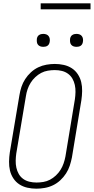

<svg xmlns="http://www.w3.org/2000/svg" viewBox="-20 -1128 565 1156"><path d="M199 8Q171 8 144.5 2Q118 -4 96.5 -18Q75 -32 60.5 -54Q46 -76 40 -101.5Q34 -127 34.5 -155Q35 -183 39 -210L97 -555Q101 -580 109 -604.5Q117 -629 131.5 -651.5Q146 -674 166 -692.5Q186 -711 210 -722.5Q234 -734 260 -738.5Q286 -743 310 -743Q338 -743 364.5 -737Q391 -731 412.5 -717Q434 -703 448.5 -681Q463 -659 469 -633.5Q475 -608 474.5 -580Q474 -552 470 -525L413 -180Q408 -155 400 -130.5Q392 -106 377.5 -83.5Q363 -61 343 -42.5Q323 -24 299 -12.5Q275 -1 249 3.5Q223 8 199 8ZM200 -29Q220 -29 241 -32.5Q262 -36 281 -46Q300 -56 316.5 -71.5Q333 -87 344.5 -105.5Q356 -124 363 -144.5Q370 -165 374 -186L431 -531Q434 -552 434.5 -574Q435 -596 430.5 -616.5Q426 -637 416 -654.5Q406 -672 389.5 -684Q373 -696 352.5 -701Q332 -706 310 -706Q290 -706 268.5 -702.5Q247 -699 228 -689Q209 -679 192.5 -663.5Q176 -648 164.5 -629.5Q153 -611 146 -590.5Q139 -570 136 -549L78 -204Q75 -183 74.5 -161Q74 -139 78.5 -118.5Q83 -98 93 -80.5Q103 -63 119.5 -51Q136 -39 157 -34Q178 -29 200 -29ZM441 -846Q431 -846 422.5 -849Q414 -852 408.5 -859Q403 -866 402 -875.5Q401 -885 402 -895Q403 -901 406 -907Q409 -913 415 -917Q421 -921 427.5 -922.5Q434 -924 440 -924Q450 -924 458.5 -921Q467 -918 472.5 -911Q478 -904 479.5 -894.5Q481 -885 479 -875Q478 -869 475 -863Q472 -857 466.5 -853Q461 -849 454 -847.5Q447 -846 441 -846ZM241 -846Q231 -846 222.5 -849Q214 -852 208.5 -859Q203 -866 202 -875.5Q201 -885 202 -895Q203 -901 206 -907Q209 -913 215 -917Q221 -921 227.5 -922.5Q234 -924 240 -924Q250 -924 258.5 -921Q267 -918 272.5 -911Q278 -904 279.5 -894.5Q281 -885 279 -875Q278 -869 275 -863Q272 -857 266.5 -853Q261 -849 254 -847.5Q247 -846 241 -846ZM225 -1072V-1108H525V-1072Z"/></svg>

Font: Iosevka Term Curly XLt Obl
Style: Regular
Weight: 200
Italic angle: -9°
Designer: Belleve Invis
Foundry: Belleve Invis
Version: Version 32.3.0